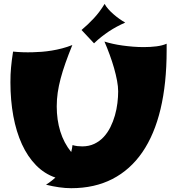

<svg xmlns="http://www.w3.org/2000/svg" viewBox="-20 -944 913 998"><path d="M846.2 -681.2Q846.2 -510.3 814.5 -377.2Q782.7 -244.1 720 -152.8Q657.2 -61.5 564.5 -13.7Q471.7 34.2 350.1 34.2Q319.8 34.2 287.1 29.5Q254.4 24.9 219.2 16.1Q226.1 11.7 233.9 6.3Q240.7 1.5 249.5 -5.4Q258.3 -12.2 268.1 -21Q210.9 -40.5 167.2 -85.2Q123.5 -129.9 94 -194.3Q64.5 -258.8 49.3 -340.6Q34.2 -422.4 34.2 -516.1Q34.2 -538.1 34.9 -556.4Q35.6 -574.7 37.4 -593Q39.1 -611.3 41.5 -631.1Q43.9 -650.9 47.9 -675.8Q97.7 -670.9 149.9 -672.4Q172.4 -672.9 197.5 -674.8Q222.7 -676.8 249.3 -681.2Q275.9 -685.5 303 -692.6Q330.1 -699.7 356 -710Q335.4 -659.2 320.3 -616.5Q305.2 -573.7 295.2 -535.9Q285.2 -498 280 -462.6Q274.9 -427.2 274.9 -391.1Q274.9 -320.8 293.5 -260.7Q312 -200.7 350.1 -153.8Q352.5 -162.1 354 -171.1Q355.5 -180.2 356.9 -189.9Q369.6 -186 382.3 -184.6Q395 -183.1 407.2 -183.1Q442.4 -183.1 470.2 -196.3Q498 -209.5 518.8 -231.9Q539.6 -254.4 554 -283.4Q568.4 -312.5 577.4 -344.2Q586.4 -376 590.3 -408.2Q594.2 -440.4 594.2 -469.2Q594.2 -493.7 588.4 -524.9Q582.5 -556.2 572.8 -590.3Q563 -624.5 550 -659.9Q537.1 -695.3 522.9 -728Q542.5 -721.7 566.7 -716.3Q590.8 -710.9 617.4 -707.3Q644 -703.6 671.9 -701.4Q699.7 -699.2 727.1 -699.2Q762.2 -699.2 793.2 -703.1Q824.2 -707 846.2 -716.8ZM630.9 -826.7Q607.9 -816.4 586.9 -805.2Q565.9 -793.9 546.1 -780.8Q526.4 -767.6 507.1 -752.4Q487.8 -737.3 468.8 -718.8L403.8 -788.1Q437.5 -816.4 467.8 -848.9Q498 -881.3 523.9 -923.8Q530.3 -911.1 542.5 -897.2Q554.7 -883.3 569.6 -870.4Q584.5 -857.4 600.6 -845.9Q616.7 -834.5 630.9 -826.7Z"/></svg>

Font: Shojumaru
Style: Regular
Weight: 400
Version: Version 1.001